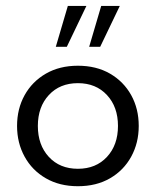

<svg xmlns="http://www.w3.org/2000/svg" viewBox="-20 -634 539 664"><path d="M249.4 10Q186 10 138.6 -17.4Q91.1 -44.8 65.1 -92.3Q39 -139.7 39 -198.4Q39 -257.8 65.1 -304.8Q91.1 -351.8 138.6 -379.3Q186 -406.7 249.4 -406.7Q313.3 -406.7 360.5 -379.3Q407.8 -351.8 433.8 -304.8Q459.8 -257.8 459.8 -198.4Q459.8 -139.7 433.8 -92.3Q407.8 -44.8 360.5 -17.4Q313.3 10 249.4 10ZM249.4 -50.3Q311.8 -50.3 349.9 -91.4Q388 -132.6 388 -198.4Q388 -264.3 349.9 -305.3Q311.8 -346.4 249.4 -346.4Q186.9 -346.4 148.9 -305.3Q110.9 -264.3 110.9 -198.4Q110.9 -132.6 148.9 -91.4Q186.9 -50.3 249.4 -50.3ZM173 -472.2 214.6 -613.5H278.8L211.1 -472.2ZM288.4 -472.2 330 -613.5H394.3L326.5 -472.2Z"/></svg>

Font: Rokkitt SemiBold
Style: Regular
Weight: 600
Designer: Vernon Adams
Foundry: Vernon Adams
Version: Version 3.103